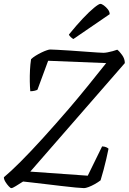

<svg xmlns="http://www.w3.org/2000/svg" viewBox="-23 -969 663 989"><path d="M35 0Q31 0 22 -9.5Q13 -19 5 -32Q-3 -45 -3 -56Q31 -84 83 -136Q135 -188 198.5 -258Q262 -328 331 -408Q379 -464 428 -524.5Q477 -585 524 -644L225 -656L170 -507Q166 -504 155 -501.5Q144 -499 133 -499Q131 -521 130.5 -549.5Q130 -578 131.5 -608Q133 -638 137 -664Q146 -673 160.5 -682Q175 -691 190.5 -698.5Q206 -706 218 -710Q230 -714 235 -714Q243 -714 271.5 -712.5Q300 -711 339 -708.5Q378 -706 415.5 -703Q453 -700 479.5 -698.5Q506 -697 510 -697Q519 -697 531.5 -699.5Q544 -702 557.5 -705.5Q571 -709 581 -713Q592 -705 606 -685.5Q620 -666 620 -644L133 -85L429 -64L503 -215Q517 -214 524.5 -210.5Q532 -207 536 -203Q531 -178 524.5 -150Q518 -122 510.5 -94Q503 -66 495 -40Q482 -30 465 -20.5Q448 -11 433 -5.5Q418 0 410 0Q399 0 367 -3Q335 -6 293 -11Q251 -16 209 -21Q167 -26 136 -29.5Q105 -33 96 -34Q75 -21 58.5 -10.5Q42 0 35 0ZM355 -768Q349 -771 341 -778.5Q333 -786 332 -791Q370 -838 403.5 -873.5Q437 -909 461.5 -929Q486 -949 494 -949Q501 -949 512 -941Q523 -933 532.5 -921Q542 -909 542 -896Z"/></svg>

Font: Texturina 12pt Thin
Style: Italic
Weight: 250
Italic angle: -11°
Designer: Guillermo Torres Carreño
Foundry: Omnibus-Type
Version: Version 1.002